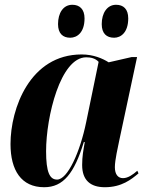

<svg xmlns="http://www.w3.org/2000/svg" viewBox="-20 -774 621 804"><path d="M458 -616C486 -616 517 -638 517 -697C517 -736 497 -754 466 -754C429 -754 406 -720 406 -673C406 -634 426 -616 458 -616ZM274 -616C303 -616 334 -638 334 -697C334 -736 313 -754 283 -754C245 -754 223 -720 223 -673C223 -634 243 -616 274 -616ZM165 10C245 10 291 -48 331 -179H335C329 -145 324 -119 324 -83C324 -19 359 10 419 10C490 10 530 -23 560 -48L555 -59C537 -43 516 -28 495 -28C474 -28 461 -44 461 -74C461 -104 474 -159 479 -184L554 -535H531L435 -513C410 -529 371 -546 322 -546C105 -546 24 -319 24 -171C24 -61 69 10 165 10ZM219 -22C188 -22 173 -53 173 -141C173 -285 233 -534 341 -534C360 -534 379 -530 393 -515L341 -263C315 -136 263 -22 219 -22Z"/></svg>

Font: Noto Serif Display Condensed ExtraBold
Style: Italic
Weight: 800
Width: 3
Italic angle: -12°
Designer: Monotype Design Team
Foundry: Monotype Imaging Inc.
Version: Version 2.009